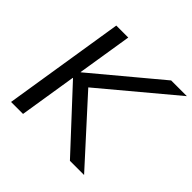

<svg xmlns="http://www.w3.org/2000/svg" viewBox="-174 -880 1054 1054"><g transform="rotate(45 353.0 -352.5)"><path d="M46 0 158 -705H251L200 -386H202L584 -705H706L265 -336V-383L613 0H503L194 -333H192L139 0Z"/></g></svg>

Font: Nunito Sans 12pt Medium
Style: Italic
Weight: 500
Italic angle: -9°
Designer: Vernon Adams
Foundry: Vernon Adams
Version: Version 3.101;gftools[0.9.27]